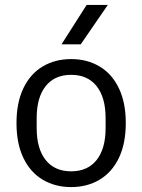

<svg xmlns="http://www.w3.org/2000/svg" viewBox="-20 -750 578 780"><path d="M47 -250Q47 -333 75 -391.5Q103 -450 153.5 -480Q204 -510 269 -510Q334 -510 384.5 -480Q435 -450 463 -391.5Q491 -333 491 -250Q491 -167 463 -108.5Q435 -50 384.5 -20Q334 10 269 10Q204 10 153.5 -20Q103 -50 75 -108.5Q47 -167 47 -250ZM269 -54Q336 -54 372.5 -100Q409 -146 409 -230V-270Q409 -354 372.5 -400Q336 -446 269 -446Q202 -446 165.5 -400Q129 -354 129 -270V-230Q129 -146 165.5 -100Q202 -54 269 -54ZM230 -570 332 -730H418L308 -570Z"/></svg>

Font: TASA Orbiter VF Text
Style: Regular
Weight: 400
Designer: Weizhong Zhang
Foundry: 本地遙控
Version: Version 1.001;Glyphs 3.2 (3192)